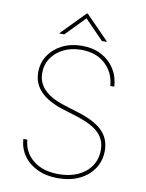

<svg xmlns="http://www.w3.org/2000/svg" viewBox="-99 -989 811 1070"><g transform="rotate(10 306.0 -454.0)"><path d="M502.8 -545.5Q497.5 -620 445.8 -668Q394.2 -715.9 309.7 -715.9Q254.3 -715.9 210.6 -694.6Q166.9 -673.3 141.7 -636.2Q116.5 -599.1 116.5 -551.1Q116.5 -441.8 269.9 -394.9L352.3 -369.3Q446.7 -340.2 491.1 -296Q535.5 -251.8 535.5 -184.7Q535.5 -127.8 506.4 -83.5Q477.3 -39.1 425.1 -13.8Q372.9 11.4 304 11.4Q237.6 11.4 187.9 -11.9Q138.1 -35.2 109.2 -76.2Q80.3 -117.2 76.7 -170.5H99.4Q104.8 -99.8 159.4 -55.6Q214.1 -11.4 304 -11.4Q366.5 -11.4 413.5 -33.2Q460.6 -55 486.7 -94.1Q512.8 -133.2 512.8 -184.7Q512.8 -243.3 473.7 -281.2Q434.7 -319.2 346.6 -346.6L264.2 -372.2Q93.8 -425.8 93.8 -551.1Q93.8 -604.8 121.8 -647.2Q149.9 -689.6 198.7 -714.1Q247.5 -738.6 309.7 -738.6Q372.2 -738.6 419.4 -713.8Q466.6 -688.9 494.3 -645.2Q522 -601.6 525.6 -545.5ZM200.3 -784.1 306.8 -893.5 413.4 -784.1H440.3V-786.9L309.7 -920.5H304L173.3 -786.9V-784.1Z"/></g></svg>

Font: Inter Thin BETA
Style: Regular
Weight: 100
Designer: Rasmus Andersson
Foundry: rsms
Version: Version 3.011;git-f93a4a705